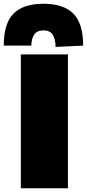

<svg xmlns="http://www.w3.org/2000/svg" viewBox="-60 -1003 463 1023"><path d="M51 0V-713H302V0ZM236 -753Q236 -792 221.8 -816.5Q207.5 -841 172 -841Q136 -841 121.5 -817.5Q107 -794 107 -760H-40Q-40 -878 12 -930.5Q64 -983 172 -983Q278.5 -983 330.8 -930.5Q383 -878 383 -760Z"/></svg>

Font: Commissioner Black
Style: Regular
Weight: 900
Designer: Kostas Bartsokas
Foundry: Kostas Bartsokas
Version: Version 1.000; ttfautohint (v1.8.3)